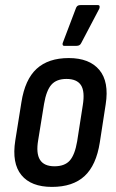

<svg xmlns="http://www.w3.org/2000/svg" viewBox="-20 -726 457 754"><path d="M184 8Q102 8 64 -38.5Q26 -85 40 -174L64 -324Q78 -414 124 -456Q170 -498 250 -498Q331 -498 370 -451.5Q409 -405 395 -316L372 -167Q358 -77 312 -34.5Q266 8 184 8ZM194 -73Q234 -73 254 -95.5Q274 -118 283 -171L305 -312Q314 -367 298 -391.5Q282 -416 241 -416Q202 -416 182 -393.5Q162 -371 153 -318L130 -176Q121 -124 137 -98.5Q153 -73 194 -73ZM232 -546Q227 -546 226 -550.5Q225 -555 227 -559L279 -696Q282 -702 286 -704Q290 -706 296 -706H364Q370 -706 371 -702Q372 -698 370 -692L299 -557Q294 -546 281 -546Z"/></svg>

Font: Sofia Sans Condensed SemiBold
Style: Italic
Weight: 600
Italic angle: -9°
Version: Version 4.100